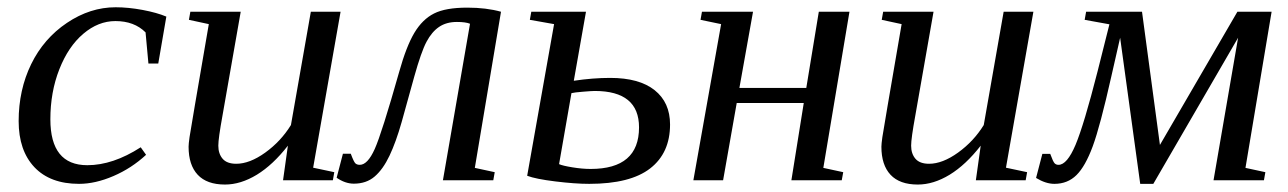

<svg xmlns="http://www.w3.org/2000/svg" viewBox="-20 -491 3509 523"><path d="M377.9 -69.3Q338.4 -32.7 289.1 -11.5Q239.7 9.8 195.3 9.8Q116.7 9.8 73.7 -35.6Q30.8 -81.1 30.8 -161.1Q30.8 -246.1 64.9 -316.2Q99.1 -386.2 162.4 -428.7Q225.6 -471.2 294.9 -471.2Q329.6 -471.2 368.7 -463.9Q407.7 -456.5 433.1 -445.8L411.1 -317.9H384.3L376.5 -402.8Q345.7 -433.6 294.4 -433.6Q247.6 -433.6 206.8 -398.9Q166 -364.3 141.6 -302.2Q117.2 -240.2 117.2 -166Q117.2 -41 217.8 -41Q287.6 -41 363.3 -89.8Z M574.7 -94.2Q574.7 -72.3 586.4 -58.6Q598.1 -44.9 623.5 -44.9Q660.2 -44.9 702.6 -75.4Q745.1 -106 772.5 -150.4L826.7 -459H907.7L833 -34.2L890.6 -22L886.7 0H751L764.2 -94.2Q723.6 -42 679.7 -15.1Q635.7 11.7 592.8 11.7Q543.5 11.7 518.6 -14.9Q493.7 -41.5 493.7 -91.3Q493.7 -98.6 496.3 -117.4Q499 -136.2 548.8 -425.3L494.6 -437L498.5 -459H635.7L585.9 -175.3Q574.7 -113.8 574.7 -94.2Z M943.8 9.3Q920.4 9.3 897 -6.8L914.1 -72.3H935.5Q943.8 -49.8 948.2 -45.9Q952.6 -42 960 -42Q981.4 -42 1000.7 -85Q1020 -127.9 1067.4 -295.4Q1086.9 -365.2 1108.9 -401.9Q1130.9 -438.5 1162.4 -454.3Q1193.8 -470.2 1252.9 -470.2Q1304.7 -470.2 1344.7 -459L1273.4 -33.7L1327.6 -22L1323.7 0H1186.5L1260.3 -426.3Q1248.5 -431.2 1224.6 -431.2Q1195.8 -431.2 1176 -417.7Q1156.2 -404.3 1141.8 -377.2Q1127.4 -350.1 1108.4 -282.2Q1089.4 -212.4 1074 -158.2Q1058.6 -104 1041 -66.9Q1023.4 -29.8 1000.7 -10.3Q978 9.3 943.8 9.3Z M1543 -271Q1594.7 -278.8 1642.1 -278.8Q1721.2 -278.8 1763.2 -245.4Q1805.2 -211.9 1805.2 -151.9Q1805.2 -74.2 1751 -32.2Q1696.8 9.8 1585 9.8Q1546.4 9.8 1492.7 3.2Q1439 -3.4 1416 -12.2L1489.3 -425.3L1423.3 -437L1427.2 -459H1576.2ZM1600.1 -243.2Q1592.3 -243.2 1568.4 -241.2Q1544.4 -239.3 1536.6 -237.3L1502.9 -43.9Q1512.2 -39.6 1539.1 -35.2Q1565.9 -30.8 1588.9 -30.8Q1720.7 -30.8 1720.7 -144Q1720.7 -243.2 1600.1 -243.2Z M2293.9 -459 2222.7 -33.7 2276.9 -22 2272.9 0H2135.7L2169.4 -210.4H1986.8L1949.7 0H1868.7L1944.3 -425.3L1888.2 -437L1892.1 -459H2031.2L1994.1 -251.5H2176.3L2210.4 -459Z M2461.9 -94.2Q2461.9 -72.3 2473.6 -58.6Q2485.4 -44.9 2510.7 -44.9Q2547.4 -44.9 2589.8 -75.4Q2632.3 -106 2659.7 -150.4L2713.9 -459H2794.9L2720.2 -34.2L2777.8 -22L2773.9 0H2638.2L2651.4 -94.2Q2610.8 -42 2566.9 -15.1Q2522.9 11.7 2480 11.7Q2430.7 11.7 2405.8 -14.9Q2380.9 -41.5 2380.9 -91.3Q2380.9 -98.6 2383.5 -117.4Q2386.2 -136.2 2436 -425.3L2381.8 -437L2385.7 -459H2522.9L2473.1 -175.3Q2461.9 -113.8 2461.9 -94.2Z M2852.1 9.8Q2828.6 9.8 2802.2 -6.3L2819.3 -71.8H2840.8Q2848.6 -50.3 2852.8 -46.1Q2856.9 -42 2863.3 -42Q2886.7 -42 2909.7 -96.4Q2932.6 -150.9 2969.7 -296.4L3002 -424.8L2934.6 -437L2938.5 -459H3090.8L3139.6 -96.2L3350.6 -459H3443.8L3372.6 -33.7L3426.8 -22L3422.9 0H3285.6L3352.5 -388.2L3121.6 9.8H3085.9L3031.2 -388.2L3007.3 -283.2Q2976.6 -146.5 2956.5 -92.3Q2936.5 -38.1 2912.4 -14.2Q2888.2 9.8 2852.1 9.8Z"/></svg>

Font: Liberation Serif
Style: Italic
Weight: 400
Italic angle: -16.333°
Designer: Steve Matteson
Foundry: Ascender Corporation
Version: Version 2.1.5